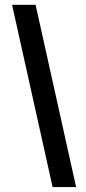

<svg xmlns="http://www.w3.org/2000/svg" viewBox="-20 -760 354 793"><path d="M294.4 12.7H197.3L29.8 -740.2H127Z"/></svg>

Font: Coda
Style: Regular
Weight: 400
Designer: vernon adams
Foundry: vernon adams
Version: Version 2.000; ttfautohint (v0.8) -r 50 -G 200 -x